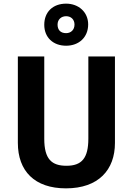

<svg xmlns="http://www.w3.org/2000/svg" viewBox="-20 -1024 728 1054"><path d="M343 -773C413 -773 464 -819 464 -890C464 -958 411 -1004 343 -1004C271 -1004 223 -959 223 -888C223 -819 271 -773 343 -773ZM343 -842C312 -842 296 -860 296 -889C296 -917 316 -935 343 -935C370 -935 389 -917 389 -889C389 -860 369 -842 343 -842ZM611 -239V-714H465V-263C465 -156 429 -114 345 -114C264 -114 223 -150 223 -262V-714H78V-240C78 -85 170 10 342 10C521 10 611 -92 611 -239Z"/></svg>

Font: Noto Sans Sinhala UI SemiCondensed
Style: Bold
Weight: 700
Width: 4
Designer: Jelle Bosma - Monotype Design Team
Foundry: Monotype Imaging Inc.
Version: Version 2.006